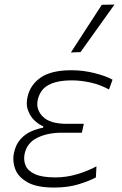

<svg xmlns="http://www.w3.org/2000/svg" viewBox="-20 -813 534 842"><path d="M217.5 9.5Q140.5 9.5 99.8 -14Q59 -37.5 46.5 -72.5Q38.5 -94.5 38.5 -116.5Q38.5 -129 41 -141.5Q49 -179.5 69.8 -202.5Q90.5 -225.5 117.2 -237Q144 -248.5 169 -253L170 -259Q152 -266 133 -283Q114 -300 104 -326.5Q97.5 -342 97.5 -361Q97.5 -373 100.5 -387Q112 -440.5 158.2 -472.8Q204.5 -505 294 -505Q345 -505 395.2 -492.2Q445.5 -479.5 473.5 -463.5L458 -420.5Q419 -442 376.5 -451.2Q334 -460.5 296 -460.5Q229.5 -460.5 192.5 -440.2Q155.5 -420 145.5 -374.5Q143.5 -365.5 143.5 -357Q143.5 -326 168 -301.5Q199 -270 272.5 -270H347.5L339 -231H250.5Q189 -231 143.8 -209Q98.5 -187 88 -138.5Q86 -128.5 86 -119Q86 -103 92 -88Q101.5 -64 132.8 -49.5Q164 -35 223.5 -35Q271 -35 318 -49Q365 -63 403 -83.5L400.5 -35Q373 -20 325.8 -5.2Q278.5 9.5 217.5 9.5ZM291 -583Q325.5 -636.5 359.2 -688.5Q393 -740.5 426.5 -792L482 -793Q444.5 -740.5 407.5 -688.5Q370.5 -636.5 333 -584.5Z"/></svg>

Font: Heraclito ExtraLight
Style: Italic
Weight: 200
Italic angle: -12°
Designer: Kostas Bartsokas (font) & Cristiano Sobral (main changes)
Foundry: Kostas Bartsokas (font) & Cristiano Sobral (main changes)
Version: Version 1.00;July 8, 2020;FontCreator 13.0.0.2655 64-bit